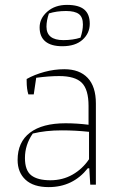

<svg xmlns="http://www.w3.org/2000/svg" viewBox="-20 -755 493 785"><path d="M142 -643Q142 -680 173.5 -707.5Q205 -735 254 -735Q302 -735 324.5 -716Q347 -697 347 -658Q347 -619 317.5 -592.5Q288 -566 235 -566Q189 -566 165.5 -585.5Q142 -605 142 -643ZM309 -601Q319 -630 319 -655Q319 -685 302.5 -697.5Q286 -710 250 -710Q211 -710 180 -700Q170 -671 170 -646Q170 -591 239 -591Q278 -591 309 -601ZM52 -101Q52 -174 102.5 -212.5Q153 -251 248 -251Q294 -251 342 -245V-322Q342 -389 314.5 -416.5Q287 -444 222 -444Q180 -444 128 -437L118 -369H96Q89 -391 89 -423V-432Q121 -450 161.5 -461Q202 -472 243 -472Q305 -472 338.5 -436.5Q372 -401 372 -332V0H349L345 -67H339Q278 10 179 10Q117 10 84.5 -20Q52 -50 52 -101ZM344 -104V-216Q289 -222 233 -222Q166 -222 114 -209Q82 -163 82 -109Q82 -58 108 -38Q134 -18 186 -18Q236 -18 276.5 -41Q317 -64 344 -104Z"/></svg>

Font: Athiti ExtraLight
Style: Regular
Weight: 250
Version: Version 1.032